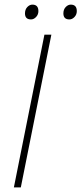

<svg xmlns="http://www.w3.org/2000/svg" viewBox="-20 -810 352 830"><path d="M114 -726Q88 -726 88 -752Q88 -769 98 -779.5Q108 -790 120 -790Q146 -790 146 -762Q146 -747 136 -736.5Q126 -726 114 -726ZM280 -726Q254 -726 254 -752Q254 -769 264 -779.5Q274 -790 286 -790Q312 -790 312 -762Q312 -747 302 -736.5Q292 -726 280 -726ZM40 0 172 -660H202L70 0Z"/></svg>

Font: TypoPRO Source Sans Pro
Style: Italic
Weight: 200
Italic angle: -11°
Designer: Paul D. Hunt
Foundry: Adobe Systems Incorporated
Version: Version 1.075;PS 2.000;hotconv 1.0.86;makeotf.lib2.5.63406